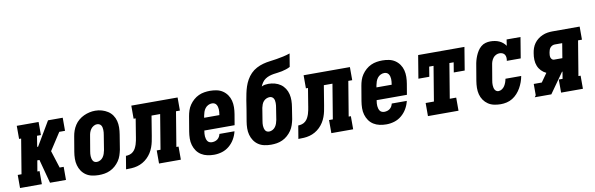

<svg xmlns="http://www.w3.org/2000/svg" viewBox="-50 -1187 5099 1646"><g transform="rotate(-10 2500.0 -363.5)"><path d="M21 0V-114H54L104 -416H86V-530H276V-416H242L227 -322H235L358 -530H486V-416H436L338 -265L386 -114H421V0H282L229 -199L227 -208H208L192 -114H211V0Z M706 8Q677 8 648 2Q619 -4 596 -19.5Q573 -35 557.5 -58Q542 -81 534.5 -108.5Q527 -136 527.5 -165.5Q528 -195 533 -225L555 -355Q559 -380 567.5 -404Q576 -428 590.5 -450.5Q605 -473 626 -490.5Q647 -508 671 -519Q695 -530 720 -535.5Q745 -541 770 -541Q800 -541 827.5 -533Q855 -525 878.5 -510Q902 -495 918 -472Q934 -449 941 -421.5Q948 -394 947.5 -364.5Q947 -335 942 -305L921 -175Q916 -151 908 -126.5Q900 -102 885 -80Q870 -58 849.5 -40Q829 -22 805 -11Q781 0 756 4Q731 8 706 8ZM709 -106Q724 -106 739 -114Q754 -122 763.5 -135.5Q773 -149 778 -164Q783 -179 786 -194L807 -324Q809 -335 810 -346Q811 -357 810.5 -367.5Q810 -378 808 -388Q806 -398 800.5 -406.5Q795 -415 785.5 -419.5Q776 -424 765 -424Q750 -424 735.5 -415.5Q721 -407 711.5 -394Q702 -381 697 -366Q692 -351 690 -336L668 -206Q666 -195 665 -184.5Q664 -174 664.5 -163.5Q665 -153 667.5 -143Q670 -133 675 -124Q680 -115 689 -110.5Q698 -106 709 -106Z M944 0 963 -114Q979 -114 996 -119Q1013 -124 1026.5 -136Q1040 -148 1048 -163.5Q1056 -179 1061.5 -195.5Q1067 -212 1070 -228.5Q1073 -245 1076 -262V-263Q1076 -263 1076 -263Q1076 -263 1076 -263L1101 -416H1083V-530H1486V-416H1452L1402 -114H1421V0H1231V-114H1264L1314 -416H1239L1211 -245Q1207 -220 1202 -196Q1197 -172 1188 -147.5Q1179 -123 1165 -101Q1151 -79 1132 -60.5Q1113 -42 1090 -29Q1067 -16 1042.5 -9.5Q1018 -3 993 -1.5Q968 0 944 0Z M1710 8Q1680 8 1651.5 2Q1623 -4 1599 -19Q1575 -34 1559 -57Q1543 -80 1535 -107.5Q1527 -135 1527.5 -165Q1528 -195 1533 -225L1555 -355Q1559 -379 1567 -403.5Q1575 -428 1590 -450Q1605 -472 1625.5 -490Q1646 -508 1670 -519Q1694 -530 1719.5 -534Q1745 -538 1769 -538Q1799 -538 1827.5 -532Q1856 -526 1879 -510.5Q1902 -495 1918 -472Q1934 -449 1941 -421.5Q1948 -394 1947.5 -364.5Q1947 -335 1942 -305L1926 -211H1662V-207Q1660 -195 1659 -183.5Q1658 -172 1659 -160.5Q1660 -149 1663 -138.5Q1666 -128 1672 -119Q1678 -110 1688.5 -105.5Q1699 -101 1710 -101Q1723 -101 1735.5 -104.5Q1748 -108 1758.5 -116Q1769 -124 1775.5 -135.5Q1782 -147 1785 -160H1916Q1908 -125 1889.5 -93Q1871 -61 1842.5 -37Q1814 -13 1779.5 -2.5Q1745 8 1710 8ZM1680 -319H1813V-323Q1815 -335 1816 -346.5Q1817 -358 1816.5 -369Q1816 -380 1813 -391Q1810 -402 1804 -411Q1798 -420 1788 -424.5Q1778 -429 1767 -429Q1750 -429 1734 -421Q1718 -413 1707.5 -399Q1697 -385 1691.5 -369Q1686 -353 1683 -337Z M2206 8Q2177 8 2148 2Q2119 -4 2096 -19.5Q2073 -35 2057.5 -58Q2042 -81 2034.5 -108.5Q2027 -136 2027.5 -165.5Q2028 -195 2033 -225L2050 -326Q2053 -345 2056 -364.5Q2059 -384 2062 -403Q2067 -432 2073 -461.5Q2079 -491 2088.5 -520Q2098 -549 2113.5 -576.5Q2129 -604 2151 -626.5Q2173 -649 2201.5 -664Q2230 -679 2259.5 -687Q2289 -695 2318.5 -698.5Q2348 -702 2378 -707Q2408 -712 2438 -718.5Q2468 -725 2497 -735L2478 -621Q2461 -612 2442.5 -606Q2424 -600 2405.5 -596Q2387 -592 2368.5 -590Q2350 -588 2331.5 -585Q2313 -582 2294.5 -576Q2276 -570 2259.5 -559Q2243 -548 2231.5 -531.5Q2220 -515 2213 -497Q2227 -505 2242 -507.5Q2257 -510 2272 -510Q2301 -510 2328.5 -502.5Q2356 -495 2378 -479.5Q2400 -464 2415 -441Q2430 -418 2436.5 -391Q2443 -364 2442.5 -335Q2442 -306 2437 -277L2421 -175Q2416 -151 2408 -126.5Q2400 -102 2385 -80Q2370 -58 2349.5 -40Q2329 -22 2305 -11Q2281 0 2256 4Q2231 8 2206 8ZM2209 -106Q2224 -106 2239 -114Q2254 -122 2263.5 -135.5Q2273 -149 2278 -164Q2283 -179 2286 -194L2302 -296Q2304 -306 2305 -316.5Q2306 -327 2306 -338Q2306 -349 2304 -359Q2302 -369 2297 -377.5Q2292 -386 2283 -391Q2274 -396 2264 -396Q2249 -396 2234.5 -389.5Q2220 -383 2210 -371.5Q2200 -360 2194.5 -345.5Q2189 -331 2186 -317L2168 -206Q2166 -195 2165 -184.5Q2164 -174 2164.5 -163.5Q2165 -153 2167.5 -143Q2170 -133 2175 -124Q2180 -115 2189 -110.5Q2198 -106 2209 -106Z M2444 0 2463 -114Q2479 -114 2496 -119Q2513 -124 2526.5 -136Q2540 -148 2548 -163.5Q2556 -179 2561.5 -195.5Q2567 -212 2570 -228.5Q2573 -245 2576 -262V-263Q2576 -263 2576 -263Q2576 -263 2576 -263L2601 -416H2583V-530H2986V-416H2952L2902 -114H2921V0H2731V-114H2764L2814 -416H2739L2711 -245Q2707 -220 2702 -196Q2697 -172 2688 -147.5Q2679 -123 2665 -101Q2651 -79 2632 -60.5Q2613 -42 2590 -29Q2567 -16 2542.5 -9.5Q2518 -3 2493 -1.5Q2468 0 2444 0Z M3210 8Q3180 8 3151.5 2Q3123 -4 3099 -19Q3075 -34 3059 -57Q3043 -80 3035 -107.5Q3027 -135 3027.5 -165Q3028 -195 3033 -225L3055 -355Q3059 -379 3067 -403.5Q3075 -428 3090 -450Q3105 -472 3125.5 -490Q3146 -508 3170 -519Q3194 -530 3219.5 -534Q3245 -538 3269 -538Q3299 -538 3327.5 -532Q3356 -526 3379 -510.5Q3402 -495 3418 -472Q3434 -449 3441 -421.5Q3448 -394 3447.5 -364.5Q3447 -335 3442 -305L3426 -211H3162V-207Q3160 -195 3159 -183.5Q3158 -172 3159 -160.5Q3160 -149 3163 -138.5Q3166 -128 3172 -119Q3178 -110 3188.5 -105.5Q3199 -101 3210 -101Q3223 -101 3235.5 -104.5Q3248 -108 3258.5 -116Q3269 -124 3275.5 -135.5Q3282 -147 3285 -160H3416Q3408 -125 3389.5 -93Q3371 -61 3342.5 -37Q3314 -13 3279.5 -2.5Q3245 8 3210 8ZM3180 -319H3313V-323Q3315 -335 3316 -346.5Q3317 -358 3316.5 -369Q3316 -380 3313 -391Q3310 -402 3304 -411Q3298 -420 3288 -424.5Q3278 -429 3267 -429Q3250 -429 3234 -421Q3218 -413 3207.5 -399Q3197 -385 3191.5 -369Q3186 -353 3183 -337Z M3572 0V-114H3644L3694 -416H3656L3642 -330H3547L3580 -530H3983L3950 -330H3855L3869 -416H3832L3782 -114H3838V0Z M4205 8Q4176 8 4147.5 2Q4119 -4 4096 -19.5Q4073 -35 4057 -58Q4041 -81 4034 -108.5Q4027 -136 4027.5 -165.5Q4028 -195 4033 -225L4055 -355Q4058 -376 4063.5 -396.5Q4069 -417 4077.5 -437.5Q4086 -458 4098 -477Q4110 -496 4127.5 -511Q4145 -526 4166.5 -532Q4188 -538 4209 -538Q4229 -538 4248.5 -534.5Q4268 -531 4285 -523.5Q4302 -516 4316.5 -504Q4331 -492 4342 -476L4350 -530H4471L4441 -349H4320Q4323 -363 4322 -377Q4321 -391 4314.5 -402Q4308 -413 4295.5 -418.5Q4283 -424 4269 -424Q4254 -424 4238.5 -416.5Q4223 -409 4213 -395.5Q4203 -382 4197.5 -367Q4192 -352 4190 -336L4168 -206Q4166 -195 4165 -185Q4164 -175 4164.5 -164.5Q4165 -154 4167 -144Q4169 -134 4173.5 -125.5Q4178 -117 4186.5 -111.5Q4195 -106 4205 -106Q4221 -106 4235.5 -115.5Q4250 -125 4259 -139Q4268 -153 4273.5 -168.5Q4279 -184 4282 -200H4419Q4414 -173 4405 -148Q4396 -123 4382.5 -99Q4369 -75 4350 -54Q4331 -33 4307.5 -18.5Q4284 -4 4257.5 2Q4231 8 4205 8Z M4502 0 4513 -16V-114H4583L4636 -189Q4612 -200 4593.5 -219Q4575 -238 4565 -263Q4555 -288 4554 -316.5Q4553 -345 4558 -373Q4561 -395 4568.5 -416.5Q4576 -438 4589.5 -457Q4603 -476 4622 -490.5Q4641 -505 4662 -514Q4683 -523 4705 -526.5Q4727 -530 4749 -530H4986V-416H4952L4902 -114H4921V0H4731V-114H4764L4774 -175H4770L4646 0ZM4720 -289H4793L4814 -416H4749Q4738 -416 4727.5 -411Q4717 -406 4709.5 -397Q4702 -388 4698.5 -377Q4695 -366 4693 -355Q4691 -345 4690.5 -334Q4690 -323 4692.5 -313.5Q4695 -304 4702.5 -296.5Q4710 -289 4720 -289Z"/></g></svg>

Font: Iosevka Curly Slab HvObl
Style: Regular
Weight: 900
Italic angle: -9°
Monospace: yes
Designer: Belleve Invis
Foundry: Belleve Invis
Version: Version 11.1.0; ttfautohint (v1.8.3)